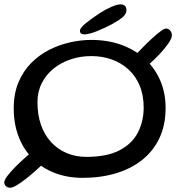

<svg xmlns="http://www.w3.org/2000/svg" viewBox="-32 -784 836 902"><path d="M15.5 98Q8.5 98 2.2 95Q-4 92 -8 86.2Q-12 80.5 -12 73.5Q-12 62 2.2 43Q16.5 24 38.8 1.5Q61 -21 86 -43.2Q111 -65.5 133.2 -83.2Q155.5 -101 168.5 -110.5L205.5 -51Q196 -40 177.8 -21.8Q159.5 -3.5 136.2 17.2Q113 38 89.8 56.2Q66.5 74.5 46.8 86.2Q27 98 15.5 98ZM623 -447 576.5 -495.5Q584 -504.5 601.2 -522.5Q618.5 -540.5 640 -562.5Q661.5 -584.5 683.2 -604.5Q705 -624.5 722.5 -637.2Q740 -650 748 -650Q755.5 -650 761.8 -645.8Q768 -641.5 771.8 -634.2Q775.5 -627 775.5 -618Q775.5 -603.5 758.5 -579.2Q741.5 -555 716.5 -528.5Q691.5 -502 665.8 -479.8Q640 -457.5 623 -447ZM356.5 51.5Q284.5 51.5 225 28.5Q165.5 5.5 122.5 -37.5Q79.5 -80.5 56 -140.8Q32.5 -201 32.5 -275Q32.5 -344 54.5 -396.8Q76.5 -449.5 114 -487.5Q151.5 -525.5 198.5 -549.5Q245.5 -573.5 296.8 -585Q348 -596.5 396.5 -596.5Q473 -596.5 536.8 -573.8Q600.5 -551 647.5 -508.5Q694.5 -466 720.2 -407.2Q746 -348.5 746 -276.5Q746 -197 717.2 -135.8Q688.5 -74.5 636 -32.8Q583.5 9 512.5 30.2Q441.5 51.5 356.5 51.5ZM373 -47Q471.5 -47 530.8 -78.5Q590 -110 616.5 -162.8Q643 -215.5 643 -278.5Q643 -337 624 -382.2Q605 -427.5 571 -458.2Q537 -489 492.5 -504.8Q448 -520.5 397 -520.5Q346.5 -520.5 301 -505.5Q255.5 -490.5 220.2 -462.2Q185 -434 164.5 -393.8Q144 -353.5 144 -303.5Q144 -243.5 161 -196Q178 -148.5 208.8 -115.5Q239.5 -82.5 281.5 -64.8Q323.5 -47 373 -47ZM363.5 -622.5Q354.5 -622.5 349 -626.5Q343.5 -630.5 343.5 -640Q343.5 -652.5 370.5 -674.5Q397.5 -696.5 438.5 -723.5Q464.5 -740 491.2 -751.8Q518 -763.5 534 -763.5Q547 -763.5 554.5 -756.8Q562 -750 562 -736Q562 -719 545 -704Q528 -689 496 -671.5Q460 -652 422.5 -637.2Q385 -622.5 363.5 -622.5Z"/></svg>

Font: Gluten Light
Style: Regular
Weight: 300
Designer: Tyler Finck
Foundry: Etcetera Type Company
Version: Version 1.300